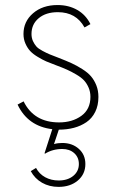

<svg xmlns="http://www.w3.org/2000/svg" viewBox="-20 -500 460 762"><path d="M187.5 12.7Q90.3 1 49.8 -85L73.7 -97.7Q114.7 -14.2 214.4 -14.2Q267.1 -14.2 303 -40.3Q338.9 -66.4 338.9 -115.7Q338.9 -135.7 331.5 -152.6Q324.2 -169.4 313.2 -181.2Q302.2 -192.9 282.7 -204.3Q263.2 -215.8 245.8 -223.6Q228.5 -231.4 200.7 -241.7Q178.2 -250 163.6 -256.3Q148.9 -262.7 129.9 -274.2Q110.8 -285.6 99.9 -297.4Q88.9 -309.1 81.1 -326.7Q73.2 -344.2 73.2 -365.2Q73.2 -414.6 111.1 -447.3Q148.9 -480 208.5 -480Q252.9 -480 286.9 -460.4Q320.8 -440.9 338.9 -404.3L315.4 -391.1Q282.2 -451.7 209.5 -451.7Q162.1 -451.7 133.5 -427.7Q105 -403.8 105 -365.2Q105 -349.6 110.8 -336.9Q116.7 -324.2 124.3 -315.7Q131.8 -307.1 148.7 -298.1Q165.5 -289.1 177.5 -284.2Q189.5 -279.3 213.9 -270Q244.1 -258.3 264.4 -249Q284.7 -239.7 306.6 -225.8Q328.6 -211.9 341.3 -197Q354 -182.1 362.3 -161.4Q370.6 -140.6 370.6 -115.2Q370.6 -81.5 357.9 -55.9Q345.2 -30.3 323 -15.1Q300.8 0 273.2 7.3Q245.6 14.6 213.4 14.6L194.3 71.8Q209.5 67.4 227.1 67.4Q266.6 67.4 292.7 90.6Q318.8 113.8 318.8 150.9Q318.8 190.9 289.1 216.3Q259.3 241.7 212.4 241.7Q175.8 241.7 147 225.3Q118.2 209 102.1 179.2L123 166.5Q135.7 190.4 159.4 203.4Q183.1 216.3 212.9 216.3Q248.5 216.3 270.8 198Q293 179.7 293 150.9Q293 124.5 274.7 107.9Q256.3 91.3 227.1 91.3Q189 91.3 158.7 109.9L156.7 108.4Z"/></svg>

Font: Spartan MB ExtLt
Style: Regular
Weight: 200
Designer: Matt Bailey, Mirko Velimirovic
Foundry: Matt Bailey
Version: Version 1.005